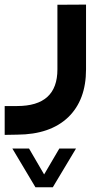

<svg xmlns="http://www.w3.org/2000/svg" viewBox="-33 -355 422 832"><path d="M41 104.5H-12.7V229.5L42 228.5C137.2 228 210.4 202.6 262.2 153.3C314 103.5 339.8 34.2 339.8 -54.2V-335H320.3L235.4 -334.5H215.8V-54.2C215.8 51.8 157.7 104.5 41 104.5ZM120.6 456.5H195.8L296.4 288.6H224.1L158.2 400.9L92.8 288.6H20.5Z"/></svg>

Font: Shabnam
Style: Bold
Weight: 700
Foundry: DejaVu fonts team - Redesigned by Saber Rastikerdar - Based on Vazir font
Version: Version 5.0.1